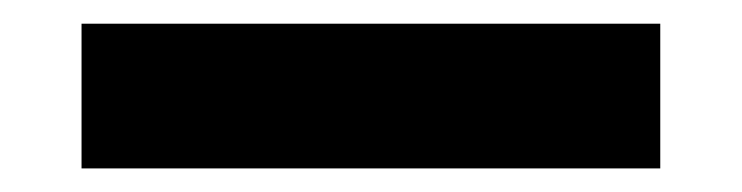

<svg xmlns="http://www.w3.org/2000/svg" viewBox="-20 -20 626 162"><path d="M48.8 122.1V0H537.1V122.1Z"/></svg>

Font: Cascadia Code NF
Style: Bold
Weight: 700
Monospace: yes
Designer: Aaron Bell
Foundry: Saja Typeworks
Version: Version 2404.023; ttfautohint (v1.8.4)